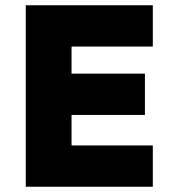

<svg xmlns="http://www.w3.org/2000/svg" viewBox="-20 -710 651 730"><path d="M78 0V-690H561V-533H252V-430H531V-273H252V-157H561V0Z"/></svg>

Font: Oxanium ExtraLight ExtraBold
Style: Regular
Weight: 800
Version: Version 2.000